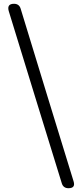

<svg xmlns="http://www.w3.org/2000/svg" viewBox="-20 -814 432 1013"><path d="M164 -307 306 153C311 170 323 179 341 179C367 179 376 167 368 142L230 -307L89 -768C84 -785 72 -794 54 -794C28 -794 19 -781 26 -756Z"/></svg>

Font: GenSenRounded2 TW R
Style: Regular
Weight: 400
Version: Version 2.100;PS 2.1;hotconv 16.6.51;makeotf.lib2.5.65220 DE